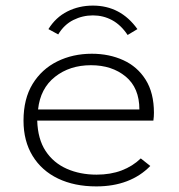

<svg xmlns="http://www.w3.org/2000/svg" viewBox="-20 -656 640 686"><path d="M324 10Q246 10 187.5 -18Q129 -46 96.5 -99Q64 -152 64 -225Q64 -303 96.5 -356Q129 -409 184.5 -436.5Q240 -464 308 -464Q370 -464 420.5 -441Q471 -418 500.5 -371Q530 -324 530 -253Q530 -245 529.5 -239Q529 -233 528 -225H113Q115 -159 143 -116.5Q171 -74 218.5 -53Q266 -32 325 -32Q375 -32 414.5 -47Q454 -62 483 -90L517 -63Q482 -27 433.5 -8.5Q385 10 324 10ZM116 -265H478Q478 -342 429 -382.5Q380 -423 305 -423Q229 -423 176.5 -381.5Q124 -340 116 -265ZM188 -533 153 -552Q179 -594 220.5 -615Q262 -636 312 -636Q411 -636 471 -552L436 -531Q412 -567 380.5 -584Q349 -601 312 -601Q275 -601 242 -584.5Q209 -568 188 -533Z"/></svg>

Font: Inconsolata Expanded Light
Style: Regular
Weight: 300
Width: 7
Monospace: yes
Designer: Raph Levien, Cyreal, Brenton Simpson
Foundry: Raph Levien, Cyreal, Google
Version: Version 3.001; ttfautohint (v1.8.2.53-6de2)